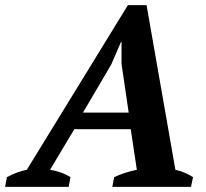

<svg xmlns="http://www.w3.org/2000/svg" viewBox="-64 -732 808 752"><path d="M205 0H-44L-37 -38Q-19 -48 1 -55.5Q21 -63 41 -67L437 -712H510L623 -67Q642 -63 660.5 -55Q679 -47 692 -38L684 0H376L383 -38Q404 -48 427.5 -55.5Q451 -63 472 -67L448 -226H227L132 -67Q153 -64 174 -56.5Q195 -49 212 -38ZM261 -291H440L412 -482V-568H410L372 -480Z"/></svg>

Font: PT Serif
Style: Bold Italic
Weight: 700
Italic angle: -12°
Designer: A.Korolkova, O.Umpeleva, V.Yefimov
Foundry: ParaType Ltd
Version: Version 1.000W OFL